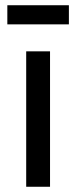

<svg xmlns="http://www.w3.org/2000/svg" viewBox="-20 -713 290 733"><path d="M80 0V-517H171V0ZM8 -620V-693H243V-620Z"/></svg>

Font: Bricolage Grotesque 12pt
Style: Regular
Weight: 400
Designer: Mathieu Triay
Foundry: Atelier Triay
Version: Version 1.001; ttfautohint (v1.8.4.7-5d5b);gftools[0.9.33.de